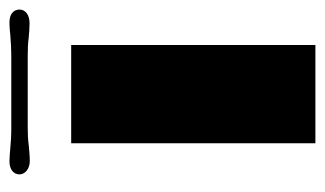

<svg xmlns="http://www.w3.org/2000/svg" viewBox="-162 -532 693 410"><g transform="rotate(-90 185.0 -326.5)"><path d="M84.5 0H294.4V-521.5H84.5ZM45.9 -609.9C59.6 -609.9 70.3 -611.3 82 -612.3C92.8 -613.8 105 -614.3 119.1 -614.3H271C286.6 -614.3 298.3 -613.8 309.1 -612.3C320.8 -611.3 330.1 -610.4 340.8 -610.4C359.9 -610.4 370.1 -620.1 370.1 -631.8C370.1 -645 359.9 -653.3 342.8 -653.3C332.5 -653.3 323.7 -652.3 314.5 -651.4C303.7 -650.4 285.6 -649.4 265.1 -649.4H115.2C100.6 -649.4 86.9 -650.4 75.2 -651.4C64 -652.3 54.7 -653.3 45.9 -653.3C29.3 -653.3 18.1 -645 18.1 -631.8C18.1 -620.1 30.3 -609.9 45.9 -609.9Z"/></g></svg>

Font: Limelight
Style: Regular
Weight: 400
Designer: Nicole Fally
Foundry: Nicole Fally
Version: Version 1.002